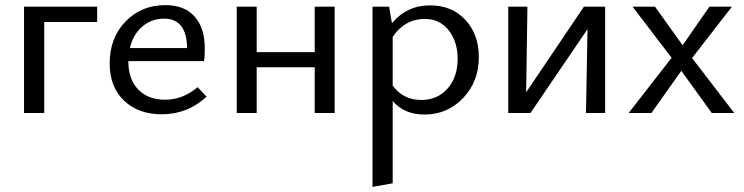

<svg xmlns="http://www.w3.org/2000/svg" viewBox="-20 -442 2910 751"><path d="M360 -416V-356H153V0H74V-416Z M753 -101 788 -64Q714 5 613 5Q521 5 465 -48.5Q409 -102 409 -194Q409 -294 471 -358Q533 -422 627 -422Q702 -422 741.5 -377Q781 -332 781 -254Q781 -219 778 -203H482Q482 -132 520.5 -92Q559 -52 626 -52Q695 -52 753 -101ZM622 -369Q572 -369 536 -337.5Q500 -306 488 -254H712Q710 -369 622 -369Z M1211 -416H1289V0H1211V-179H984V0H906V-416H984V-238H1211Z M1662 -421Q1748 -421 1800.5 -364Q1853 -307 1853 -219Q1853 -123 1791.5 -58.5Q1730 6 1640 6Q1561 6 1516 -47V275L1437 289V-416H1502L1513 -351Q1571 -421 1662 -421ZM1628 -51Q1691 -51 1730.5 -95.5Q1770 -140 1770 -212Q1770 -279 1735 -323.5Q1700 -368 1642 -368Q1564 -368 1516 -298V-107Q1557 -51 1628 -51Z M2347 -416V0H2272L2278 -328L2055 0H1968V-416H2043L2038 -81L2264 -416Z M2852 0H2764L2645 -165L2528 0H2439L2607 -216L2454 -416H2542L2650 -265L2755 -416H2843L2687 -215Z"/></svg>

Font: EauTestText Medium
Style: Regular
Weight: 500
Designer: Christian Thalmann (Catharsis Fonts)
Version: Version 0.001;PS 000.001;hotconv 1.0.88;makeotf.lib2.5.64775